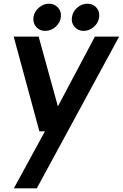

<svg xmlns="http://www.w3.org/2000/svg" viewBox="-20 -748 666 1038"><path d="M224 -581Q194 -581 175.5 -602.5Q157 -624 161 -655Q165 -685 190 -706.5Q215 -728 245 -728Q275 -728 294 -706.5Q313 -685 309 -655Q305 -624 280 -602.5Q255 -581 224 -581ZM369 -655Q373 -685 397.5 -706.5Q422 -728 452 -728Q483 -728 501.5 -706.5Q520 -685 516 -655Q512 -624 487 -602.5Q462 -581 432 -581Q402 -581 383 -603Q364 -625 369 -655ZM624 -550 179 270H55L223 -38H193L54 -550H189L293 -173L493 -550Z"/></svg>

Font: Oakes Grotesk
Style: Bold Italic
Weight: 600
Italic angle: -8°
Designer: Samuel Oakes
Foundry: Samuel Oakes
Version: Version 1.000;PS 001.000;hotconv 1.0.88;makeotf.lib2.5.64775